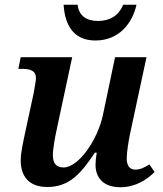

<svg xmlns="http://www.w3.org/2000/svg" viewBox="-20 -776 685 806"><path d="M381 -606C480 -606 536 -679 553 -756H497C477 -708 439 -688 391 -688C343 -688 311 -710 306 -756H247C253 -664 293 -606 381 -606ZM485 10C550 10 598 -23 629 -54L607 -86C584 -71 568 -64 547 -64C525 -64 512 -80 512 -111C512 -139 520 -184 525 -210L595 -536H463L412 -293C390 -189 310 -73 247 -73C212 -73 202 -95 202 -125C202 -152 211 -201 219 -237L283 -536H67L57 -487H71C109 -487 131 -479 131 -447C131 -440 126 -412 122 -388L84 -212C77 -178 67 -135 67 -102C67 -43 95 9 179 9C272 9 321 -49 378 -135H386C383 -118 381 -98 381 -84C381 -33 411 10 485 10Z"/></svg>

Font: Noto Serif SemiBold
Style: Italic
Weight: 600
Italic angle: -12°
Designer: Monotype Design Team
Foundry: Monotype Imaging Inc.
Version: Version 2.014